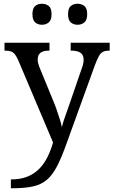

<svg xmlns="http://www.w3.org/2000/svg" viewBox="-20 -764 605 1024"><path d="M38 193Q89 193 126 178Q163 163 189 136.5Q215 110 233 74Q251 38 263 -4L78 -441Q69 -462 60 -473.5Q51 -485 39 -489.5Q27 -494 7 -494H4V-536H244V-494H241Q211 -494 196 -482.5Q181 -471 181 -446Q181 -438 183 -429Q185 -420 189 -409L262 -231Q272 -208 281.5 -180.5Q291 -153 299 -128Q307 -103 310 -86Q317 -115 328.5 -146Q340 -177 350 -207L417 -402Q422 -414 424 -425.5Q426 -437 426 -445Q426 -471 409.5 -482.5Q393 -494 360 -494H357V-536H565V-494H562Q543 -494 530 -488Q517 -482 507.5 -465Q498 -448 486 -416L334 4Q308 77 284 123Q260 169 230.5 194.5Q201 220 157 230Q113 240 47 240H38ZM394 -632Q372 -632 357.5 -644.5Q343 -657 343 -688Q343 -720 357.5 -732Q372 -744 394 -744Q415 -744 430 -732Q445 -720 445 -688Q445 -657 430 -644.5Q415 -632 394 -632ZM204 -632Q182 -632 167.5 -644.5Q153 -657 153 -688Q153 -720 167.5 -732Q182 -744 204 -744Q225 -744 240 -732Q255 -720 255 -688Q255 -657 240 -644.5Q225 -632 204 -632Z"/></svg>

Font: Noto Serif Kannada
Style: Regular
Weight: 400
Designer: Universal Thirst, Indian Type Foundry and the Monotype Design Team
Foundry: Monotype Imaging Inc.
Version: Version 2.003